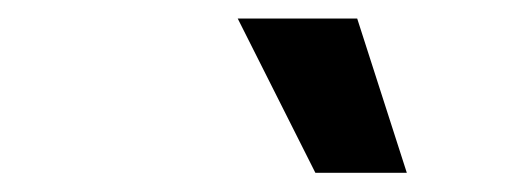

<svg xmlns="http://www.w3.org/2000/svg" viewBox="-20 -799 537 202"><path d="M311.8 -617.2 230.1 -779.5H355.8L408 -617.2Z"/></svg>

Font: Inter P Semi Bold
Style: Italic
Weight: 600
Italic angle: 9.39999°
Designer: Rasmus Andersson
Foundry: rsms
Version: Version 3.018;git-588b23468